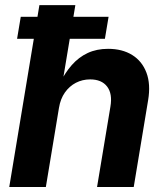

<svg xmlns="http://www.w3.org/2000/svg" viewBox="-20 -748 663 768"><path d="M215.8 -316.1 163.4 0H17L137.6 -727.5H281.4L228.6 -409.6H216.6Q238.8 -455.6 266.9 -487.5Q294.9 -519.3 330.8 -536Q366.7 -552.7 412.2 -552.7Q469 -552.7 508.7 -528.1Q548.4 -503.4 565.8 -457.3Q583.2 -411.3 572.5 -347.2L514.9 0H368.2L421.7 -321.7Q430.4 -373 408.5 -401.7Q386.6 -430.4 340.5 -430.4Q309.8 -430.4 283.6 -416.9Q257.5 -403.3 239.6 -378Q221.7 -352.6 215.8 -316.1ZM48.3 -592.7 63 -680.7H414.3L399.6 -592.7Z"/></svg>

Font: Adwaita Sans
Style: Italic
Weight: 400
Italic angle: -9.39999°
Designer: Rasmus Andersson
Foundry: rsms
Version: Version 4.001;git-9221beed3